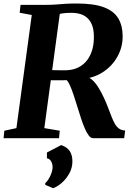

<svg xmlns="http://www.w3.org/2000/svg" viewBox="-25 -770 744 1070"><path d="M-5 0 -1 -41.5 66.5 -56 152 -686.5 84.5 -699 89.5 -743H234.5Q265 -743 289 -745Q313 -747 339.5 -748.8Q366 -750.5 403 -750.5Q500 -750.5 555.8 -728.8Q611.5 -707 635 -666.2Q658.5 -625.5 658.5 -568Q659 -508 629.5 -454.5Q600 -401 546.5 -366.8Q493 -332.5 420.5 -328.5L452.5 -340.5Q472.5 -340.5 491.2 -322.8Q510 -305 526.2 -277.8Q542.5 -250.5 555.2 -222.8Q568 -195 575.5 -174.5Q586.5 -146.5 595.5 -122.8Q604.5 -99 614.5 -81.2Q624.5 -63.5 638.2 -53.5Q652 -43.5 672.5 -42.5L667 0H492.5Q481 0 469.5 -15Q458 -30 447.5 -54.5Q437 -79 427.5 -107.5Q416.5 -141.5 405.8 -176.2Q395 -211 384.8 -241.8Q374.5 -272.5 364.8 -294.2Q355 -316 346 -323.5Q341 -323 329 -322.8Q317 -322.5 302.2 -322.5Q287.5 -322.5 273 -322.8Q258.5 -323 248 -323L254.5 -379.5Q263 -379.5 276.2 -379Q289.5 -378.5 303.8 -378.5Q318 -378.5 329.5 -378.5Q341 -378.5 346 -378.5Q384 -380 412.8 -394.8Q441.5 -409.5 461 -435.2Q480.5 -461 490 -496Q499.5 -531 498 -574Q496.5 -634.5 465.2 -666.5Q434 -698.5 372.5 -698.5Q363 -698.5 347.2 -697.8Q331.5 -697 315.5 -694.2Q299.5 -691.5 288 -685.5L312 -721L222 -56L308 -41.5L304 0ZM227 260 227.5 250Q236.5 243 246 227.8Q255.5 212.5 262 194Q268.5 175.5 268 159.5Q267.5 142.5 259.8 128.8Q252 115 236.5 112V80L316 38.5Q349.5 50 364 72.5Q378.5 95 378.5 129.5Q378.5 164.5 362 195Q345.5 225.5 321 247.5Q296.5 269.5 271 279Z"/></svg>

Font: Merriweather 48pt ExtraBold
Style: Italic
Weight: 800
Italic angle: -7.8°
Version: Version 2.101